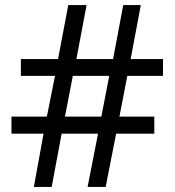

<svg xmlns="http://www.w3.org/2000/svg" viewBox="-20 -734 686 754"><path d="M480 -436 449 -276H586V-209H436L395 0H324L365 -209H222L183 0H113L151 -209H25V-276H164L196 -436H62V-502H208L248 -714H320L280 -502H424L464 -714H533L493 -502H620V-436ZM235 -276H378L409 -436H266Z"/></svg>

Font: Noto Sans Warang Citi
Style: Regular
Weight: 400
Designer: Mangu Purty
Foundry: Mangu Purty
Version: Version 3.002; ttfautohint (v1.8.4.7-5d5b)